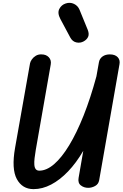

<svg xmlns="http://www.w3.org/2000/svg" viewBox="-20 -1307 853 1336"><path d="M213.5 9Q135 9 97 -61.2Q59 -131.5 85 -279L189 -866.5Q191.5 -879 201.8 -893.8Q212 -908.5 229.2 -919Q246.5 -929.5 269 -928.5Q301 -928.5 319.8 -908.5Q338.5 -888.5 333 -858L229 -264.5Q223.5 -232.5 220.5 -206Q217.5 -179.5 219 -160Q220.5 -140.5 228.8 -130Q237 -119.5 253.5 -119.5Q304 -119.5 356.8 -165Q409.5 -210.5 461.5 -296.2Q513.5 -382 561.8 -503.2Q610 -624.5 651 -776L668.5 -874.5Q673 -899 693.2 -913.8Q713.5 -928.5 744 -928.5Q780.5 -928.5 798.8 -909.2Q817 -890 811.5 -860.5L670 -52.5Q665 -25.5 641.8 -12.8Q618.5 0 594 0Q564 0 542.2 -17.2Q520.5 -34.5 527 -70L559.5 -257.5Q510.5 -173.5 453.5 -114Q396.5 -54.5 335.8 -22.8Q275 9 213.5 9ZM562 -1019Q538.5 -1006 511.5 -1011.8Q484.5 -1017.5 469 -1046L400 -1175Q378 -1216.5 392.8 -1245Q407.5 -1273.5 437.5 -1283Q467.5 -1293 494.8 -1280Q522 -1267 533.5 -1239L590.5 -1099.5Q602 -1070 593 -1050.5Q584 -1031 562 -1019Z"/></svg>

Font: Edu AU VIC WA NT Pre
Style: Bold
Weight: 700
Designer: Tina and Corey Anderson, Eben Sorkin, Mirko Velimirovic
Foundry: Google for Education
Version: Version 1.001